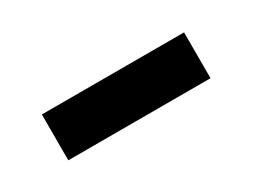

<svg xmlns="http://www.w3.org/2000/svg" viewBox="-25 -410 373 283"><g transform="rotate(-30 161.0 -268.0)"><path d="M40 -229V-307H282V-229Z"/></g></svg>

Font: lguzrati25
Style: Book
Weight: 400
Designer: Jelle Bosma - Monotype Design Team, Universal Thirst
Foundry: Monotype Imaging Inc.
Version: Version 2.106